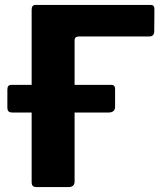

<svg xmlns="http://www.w3.org/2000/svg" viewBox="-20 -762 675 782"><path d="M108.9 -722.7Q108.9 -742 125 -742H594.1Q608.9 -742 608.9 -725L608.2 -634.9Q608.2 -613.6 588.1 -613.6H302.8Q283.8 -613.6 283.8 -597.5V-22.7Q283.8 0 258.3 0H130.7Q117.9 0 113.4 -4.9Q108.9 -9.7 108.9 -20.7ZM448.7 -399.7V-326.8Q448.7 -303.7 421.4 -303.7H31.4Q19 -303.7 14.5 -308.7Q10 -313.7 10 -324.4V-397.3Q10 -416.3 25.6 -416.3H433.8Q448.7 -416.3 448.7 -399.7Z"/></svg>

Font: Libre Franklin Thin
Style: Regular
Weight: 100
Designer: Pablo Impallari, Rodrigo Fuenzalida, Nhung Nguyen
Foundry: Impallari Type
Version: Version 3.000